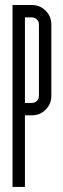

<svg xmlns="http://www.w3.org/2000/svg" viewBox="-20 -734 248 754"><path d="M105.4 -329.9Q117 -329.9 124.9 -338Q132.9 -346.1 132.9 -357.4V-638.1Q132.9 -649.7 124.9 -657.6Q117 -665.6 105.4 -665.6H77.9V-329.9ZM77.9 -281.1V0H29.2V-714.3H105.4Q137 -714.3 159.3 -692Q181.6 -669.7 181.6 -638.1V-357.4Q181.6 -325.7 159.3 -303.4Q137 -281.1 105.4 -281.1Z"/></svg>

Font: Marapfhont
Style: Book
Weight: 400
Version: Version 0.15